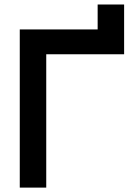

<svg xmlns="http://www.w3.org/2000/svg" viewBox="-20 -854 595 874"><path d="M70 0H190.5V-607H545V-833.5H424.5V-720H70Z"/></svg>

Font: Manrope
Style: Bold
Weight: 700
Designer: Mikhail Sharanda
Foundry: Mikhail Sharanda
Version: Version 4.505;FEAKit 1.0